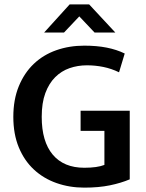

<svg xmlns="http://www.w3.org/2000/svg" viewBox="-20 -849 667 879"><path d="M366 -640Q423 -640 468.5 -631Q514 -622 551 -604L525 -518Q490 -535 453 -542.5Q416 -550 378 -550Q336 -550 298.5 -537Q261 -524 232.5 -495.5Q204 -467 187.5 -422.5Q171 -378 171 -314Q171 -201 221.5 -141Q272 -81 366 -81Q425 -81 458 -94V-250H349V-342H574V-28Q534 -11 483 -0.5Q432 10 366 10Q298 10 238.5 -11Q179 -32 135 -73Q91 -114 66 -174.5Q41 -235 41 -314Q41 -393 66 -454Q91 -515 134.5 -556.5Q178 -598 237.5 -619Q297 -640 366 -640ZM299 -829H388L508 -700H413L343 -774L273 -700H182Z"/></svg>

Font: Mukta Vaani SemiBold
Style: Regular
Weight: 600
Designer: Noopur Datye, Girish Dalvi, Yashodeep Gholap, Pallavi Karambelkar
Foundry: Ek Type
Version: Version 2.538;PS 1.000;hotconv 16.6.51;makeotf.lib2.5.65220;